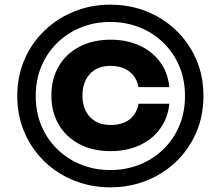

<svg xmlns="http://www.w3.org/2000/svg" viewBox="-20 -786 945 822"><path d="M452 16Q370 16 297.5 -13Q225 -42 170.5 -94.5Q116 -147 85 -218.5Q54 -290 54 -375Q54 -460 85 -531.5Q116 -603 171 -655.5Q226 -708 298 -737Q370 -766 452 -766Q536 -766 608 -737Q680 -708 734.5 -655.5Q789 -603 820 -532Q851 -461 851 -375Q851 -290 820 -218.5Q789 -147 734.5 -94.5Q680 -42 607.5 -13Q535 16 452 16ZM452 -58Q519 -58 577 -81Q635 -104 679 -146.5Q723 -189 747.5 -247Q772 -305 772 -375Q772 -445 747.5 -503Q723 -561 679 -603.5Q635 -646 577 -669Q519 -692 452 -692Q386 -692 328 -669Q270 -646 226 -603.5Q182 -561 157.5 -503Q133 -445 133 -375Q133 -305 157.5 -247Q182 -189 226 -146.5Q270 -104 328 -81Q386 -58 452 -58ZM705 -342Q699 -281 665.5 -235Q632 -189 577.5 -164Q523 -139 454 -139Q377 -139 320 -169Q263 -199 231.5 -252.5Q200 -306 200 -377Q200 -449 231.5 -502.5Q263 -556 320 -586Q377 -616 454 -616Q523 -616 577.5 -591Q632 -566 665.5 -520.5Q699 -475 705 -413H573Q565 -456 533.5 -480Q502 -504 453 -504Q397 -504 365 -469.5Q333 -435 333 -377Q333 -320 365 -285.5Q397 -251 453 -251Q504 -251 534.5 -274.5Q565 -298 573 -342Z"/></svg>

Font: Unbounded SemiBold
Style: Regular
Weight: 600
Designer: Luke Prowse, Jean-Baptiste Morizot, Fátima Lázaro, Florian Runge
Foundry: NaN
Version: Version 1.700